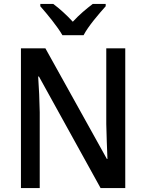

<svg xmlns="http://www.w3.org/2000/svg" viewBox="-20 -961 746 981"><path d="M299 -781H407C430 -826 485 -890 520 -929V-941H454C420 -915 386 -887 352 -850C320 -885 283 -918 252 -941H186V-929C222 -888 274 -825 299 -781ZM620 0V-714H523V-327C524 -270 527 -201 529 -149H526L212 -714H87V0H183V-388C182 -449 179 -512 175 -570H179L494 0Z"/></svg>

Font: Noto Sans Gujarati SemiCondensed Medium
Style: Regular
Weight: 500
Width: 4
Designer: Jelle Bosma - Monotype Design Team, Universal Thirst
Foundry: Monotype Imaging Inc.
Version: Version 2.106